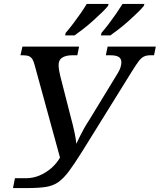

<svg xmlns="http://www.w3.org/2000/svg" viewBox="-20 -951 812 976"><path d="M46 5 56 -45H111Q148 -45 181 -59Q214 -73 241 -96.5Q268 -120 285 -150L157 -617Q152 -637 145.5 -648.5Q139 -660 128 -665Q117 -670 97 -670H84L94 -714H382L373 -670H347Q316 -670 297 -658.5Q278 -647 278 -621Q278 -608 280.5 -593Q283 -578 286 -566L341 -351Q350 -318 358 -281.5Q366 -245 368 -220Q378 -241 387 -259.5Q396 -278 407.5 -298.5Q419 -319 436 -345L578 -578Q589 -596 593 -610Q597 -624 597 -634Q597 -653 583.5 -661.5Q570 -670 541 -670H518L527 -714H772L763 -670H744Q725 -670 711.5 -663.5Q698 -657 685.5 -640.5Q673 -624 653 -592L399 -183Q359 -119 331.5 -82Q304 -45 277.5 -26Q251 -7 214.5 -1Q178 5 119 5ZM496 -784Q515 -806 533.5 -830.5Q552 -855 570 -881Q588 -907 603 -931H714L711 -921Q701 -908 680.5 -888Q660 -868 635.5 -846Q611 -824 586 -804.5Q561 -785 541 -771H493ZM314 -784Q333 -806 352 -831Q371 -856 389 -882Q407 -908 421 -931H532L529 -921Q519 -908 498.5 -888Q478 -868 453.5 -846Q429 -824 404 -804.5Q379 -785 359 -771H311Z"/></svg>

Font: ET Text
Style: Italic
Weight: 470
Italic angle: -12°
Designer: Monotype Design Team
Foundry: Monotype Imaging Inc.
Version: Version 2.009